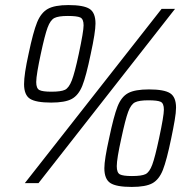

<svg xmlns="http://www.w3.org/2000/svg" viewBox="-20 -723 763 758"><path d="M75 -391Q75 -430 93 -511Q111 -597 126.5 -635Q142 -673 169 -688Q196 -703 250 -703Q310 -703 333.5 -688Q357 -673 357 -630Q357 -596 338 -509Q320 -422 305 -384.5Q290 -347 263.5 -332.5Q237 -318 182 -318Q122 -318 98.5 -333Q75 -348 75 -391ZM78 0 618 -688H671L132 0ZM291 -510Q310 -599 310 -623Q310 -648 297 -654Q284 -660 248 -660Q211 -660 195 -652Q179 -644 168 -614.5Q157 -585 141 -510Q133 -473 128 -443.5Q123 -414 123 -399Q123 -374 135.5 -367.5Q148 -361 183 -361Q221 -361 236.5 -368.5Q252 -376 263.5 -405.5Q275 -435 291 -510ZM392 -59Q392 -93 411 -178Q429 -264 444 -302.5Q459 -341 486 -355.5Q513 -370 568 -370Q628 -370 651.5 -355Q675 -340 675 -298Q675 -279 669.5 -247Q664 -215 656 -177Q638 -90 623 -52Q608 -14 581.5 0.5Q555 15 500 15Q439 15 415.5 -0.5Q392 -16 392 -59ZM608 -177Q627 -266 627 -290Q627 -315 614.5 -321Q602 -327 566 -327Q529 -327 513 -319Q497 -311 486 -281.5Q475 -252 459 -177Q441 -96 441 -67Q441 -41 453.5 -34.5Q466 -28 501 -28Q539 -28 554.5 -35.5Q570 -43 581 -72.5Q592 -102 608 -177Z"/></svg>

Font: Saira Semi Condensed Light
Style: Italic
Weight: 300
Width: 4
Italic angle: -12°
Designer: Hector Gatti with collaboration of the Omnibus-Type team
Foundry: Omnibus-Type
Version: Version 1.001; ttfautohint (v1.8)